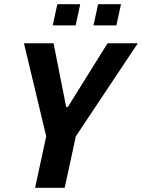

<svg xmlns="http://www.w3.org/2000/svg" viewBox="-20 -894 676 914"><path d="M147 0 200 -245 94 -688H235L295 -385H303L492 -688H636L341 -245L288 0ZM231 -773 253 -874H362L340 -773ZM425 -773 447 -874H556L534 -773Z"/></svg>

Font: Saira Semi Condensed SemiBold
Style: Italic
Weight: 600
Width: 4
Italic angle: -12°
Designer: Hector Gatti with collaboration of the Omnibus-Type team
Foundry: Omnibus-Type
Version: Version 1.001; ttfautohint (v1.8)